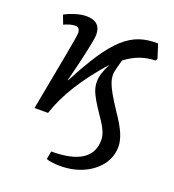

<svg xmlns="http://www.w3.org/2000/svg" viewBox="-136 -627 872 961"><g transform="rotate(20 300.0 -146.0)"><path d="M290 229Q269 229 249 226Q229 223 218 219L226 176Q442 176 442 37Q442 15 431 -10.5Q420 -36 394 -73Q366 -114 350 -141.5Q334 -169 327.5 -189.5Q321 -210 321 -230Q321 -253 328.5 -277Q336 -301 352 -332Q195 -156 145 0H73Q113 -210 131.5 -312Q150 -414 150 -424Q150 -457 125 -457Q100 -457 65 -441L47 -488Q72 -502 104 -511.5Q136 -521 160 -521Q238 -521 238 -450Q238 -431 223.5 -363.5Q209 -296 182 -189L184 -188Q234 -284 276.5 -348Q319 -412 360.5 -449.5Q402 -487 446.5 -502Q491 -517 544 -515L567 -442L562 -431Q516 -429 478.5 -415.5Q441 -402 403 -373Q394 -338 390 -323.5Q386 -309 385.5 -304Q385 -299 385 -291Q385 -272 392 -251Q399 -230 416 -200Q433 -170 464 -123Q502 -68 518 -30.5Q534 7 534 39Q534 93 502 136Q470 179 415 204Q360 229 290 229Z"/></g></svg>

Font: Literata 12pt
Style: Italic
Weight: 400
Italic angle: -2°
Designer: Latin by Veronika Burian and Jose Scaglione. Greek by Irene Vlachou. Cyrillic by Vera Evstafieva
Foundry: TypeTogether
Version: Version 3.002